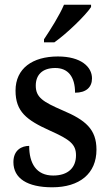

<svg xmlns="http://www.w3.org/2000/svg" viewBox="-20 -786 467 816"><path d="M167 -619V-606H211C265 -644 344 -721 367 -756V-766H252C233 -721 195 -661 167 -619ZM202 10C318 10 390 -48 390 -150C390 -237 343 -276 246 -317C163 -353 132 -372 132 -422C132 -467 159 -497 215 -497C269 -497 299 -460 299 -392C346 -392 371 -415 371 -453C371 -502 324 -546 226 -546C118 -546 46 -495 46 -401C46 -312 92 -276 192 -231C277 -193 303 -173 303 -126C303 -74 270 -40 206 -40C134 -40 104 -92 104 -166C73 -166 37 -149 37 -97C37 -28 96 10 202 10Z"/></svg>

Font: Noto Serif Hebrew SemiCondensed Medium
Style: Regular
Weight: 500
Width: 4
Designer: Monotype Design Team
Foundry: Monotype Imaging Inc.
Version: Version 2.004